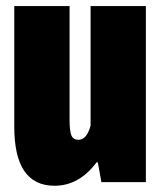

<svg xmlns="http://www.w3.org/2000/svg" viewBox="-20 -592 540 624"><path d="M157.2 11.7Q26.4 11.7 26.4 -179.7V-572.3H206.1V-202.1Q206.1 -167 211.9 -152.3Q217.8 -137.7 235.4 -137.7Q261.7 -137.7 274.4 -183.6V-572.3H454.1V0H309.6L297.9 -64.5H293.9Q237.3 11.7 157.2 11.7Z"/></svg>

Font: GenEi Gothic M Heavy
Style: Regular
Weight: 800
Designer: o_tamon (Modified); [Source Han Sans]
Ryoko NISHIZUKA  (kana & ideographs); Paul D. Hunt (Latin, Greek & Cyrillic); Wenl
Version: Version 1.1a;Original Version 1.004